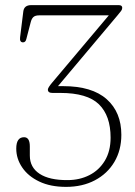

<svg xmlns="http://www.w3.org/2000/svg" viewBox="-20 -720 528 750"><path d="M454 -193.5Q454 -133.5 426.8 -87.5Q399.5 -41.5 350.8 -15.8Q302 10 238 10Q177 10 133.5 -10.8Q90 -31.5 66.8 -65.8Q43.5 -100 43.5 -139.5Q43.5 -184 74 -184Q96.5 -184 96.5 -148V-112.5Q96.5 -66 134.8 -41Q173 -16 244 -16.5Q291 -16.5 329 -35.8Q367 -55 389.5 -92.2Q412 -129.5 412 -182.5Q412 -268 366.5 -312.5Q321 -357 215.5 -357H185Q167 -357 167 -370Q167 -377.5 183.5 -397L405 -660H132.5Q117.5 -660 110.2 -653.2Q103 -646.5 99.5 -631.5L83 -568Q80 -554 69 -554.5Q56 -555.5 58.5 -574.5L71 -675Q74 -700 102 -700H443.5Q457.5 -700 457.5 -689.5Q457.5 -683.5 453.2 -677.5Q449 -671.5 439.5 -660.5L206.5 -383.5H226.5Q339.5 -383.5 396.8 -332.5Q454 -281.5 454 -193.5Z"/></svg>

Font: Fraunces 9pt S050 Thin
Style: Regular
Weight: 100
Version: Version 1.000; ttfautohint (v1.8.3)